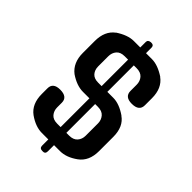

<svg xmlns="http://www.w3.org/2000/svg" viewBox="-255 -950 1113 1113"><g transform="rotate(45 301.5 -393.5)"><path d="M124 -59Q71 -98 71 -180V-226Q71 -273 129 -273Q189 -273 189 -226V-188Q189 -160 205.5 -140.5Q222 -121 256 -121H284V-357H231Q180 -357 124 -395Q71 -436 71 -516V-614Q71 -696 124 -735H123Q182 -774 231 -774H284V-819Q284 -837 307 -839Q331 -840 331 -819V-774H380Q428 -774 487 -735H486Q540 -696 540 -614V-556Q540 -508 480 -508Q422 -508 422 -556V-606Q422 -635 405 -654.5Q388 -674 354 -674H331V-457H380Q429 -457 487 -417H486Q540 -380 540 -297V-180Q540 -98 486 -59Q432 -20 380 -20H331V31Q331 54 307 52Q284 52 284 31V-20H231Q179 -20 124 -59ZM331 -121H354Q388 -121 405 -140.5Q422 -160 422 -188V-289Q422 -317 405 -337Q388 -357 354 -357H331ZM189 -524Q189 -495 205.5 -476Q222 -457 256 -457H284V-674H256Q222 -674 205.5 -654.5Q189 -635 189 -606Z"/></g></svg>

Font: Gugi Cyrillic
Style: Regular
Weight: 400
Foundry: TAE System & Typefaces Co.
Version: Version 3.10 September 15, 2020